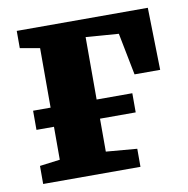

<svg xmlns="http://www.w3.org/2000/svg" viewBox="-67 -621 673 686"><g transform="rotate(-10 269.0 -277.5)"><path d="M35.5 0V-65.5L109 -75V-480L37.5 -492.5V-555H513L518 -329H425L395 -481.5L276 -490.5V-75L388.5 -65.5V0ZM45.5 -264H405.5V-194.5H45.5Z"/></g></svg>

Font: Merriweather 20pt Black
Style: Regular
Weight: 900
Version: Version 2.100